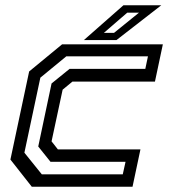

<svg xmlns="http://www.w3.org/2000/svg" viewBox="-20 -708 665 728"><path d="M100.5 0 19.5 -103 90.5 -437 215.5 -540H597.5L567.5 -398.5H254.5L217.5 -368L175.5 -172L199.5 -141.5H512.5L482.5 0ZM138.5 -47H445.5L456 -94.5H171.5L125 -152.5L175.5 -391.5L244 -447H531L541 -494.5H231.5L133 -413.5L72.5 -129ZM298 -556 448 -688H591.5L421.5 -556ZM374 -583.5H412.5L507 -660H462.5Z"/></svg>

Font: Tourney Medium
Style: Italic
Weight: 500
Italic angle: -12°
Version: Version 1.015